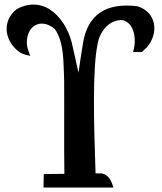

<svg xmlns="http://www.w3.org/2000/svg" viewBox="-20 -836 722 856"><path d="M54 -795C-16 -739 2 -647 71 -601C84 -594 99 -590 115 -587C106 -610 98 -628 100 -657C107 -731 171 -753 225 -706C268 -642 262 -554 266 -480C267 -341 265 -200 267 -61L175 -60C175 -53 174 0 174 0H486C477 -28 465 -57 434 -63H406C398 -296 392 -526 415 -640C425 -698 470 -751 528 -746C581 -731 590 -657 573 -604H612L633 -623C689 -685 680 -781 593 -808C458 -825 369 -776 349 -637C342 -596 336 -554 330 -512C321 -551 313 -590 304 -628C283 -740 186 -866 54 -795Z"/></svg>

Font: Philokalia
Style: Regular
Weight: 400
Version: Version 001.010